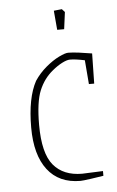

<svg xmlns="http://www.w3.org/2000/svg" viewBox="-48 -642 418 686"><g transform="rotate(-5 161.0 -298.5)"><path d="M54 -195Q54 -301 86 -360Q104 -387 128.5 -407.5Q153 -428 175.5 -439Q198 -450 209 -450Q224 -450 247.5 -447Q271 -444 294 -440L292 -332H273L266 -418Q233 -425 213 -425Q202 -425 184.5 -416Q167 -407 149 -392Q117 -366 100 -325Q83 -284 83 -202Q83 -100 118.5 -57.5Q154 -15 221 -15L296 -18V-1Q278 2 249.5 6Q221 10 213 10Q136 10 95 -43.5Q54 -97 54 -195ZM171 -604 200 -607 210 -596 202 -535H177Z"/></g></svg>

Font: Grenze Thin
Style: Regular
Weight: 250
Designer: Renata Polastri
Foundry: Omnibus-Type
Version: Version 1.002; ttfautohint (v1.8)